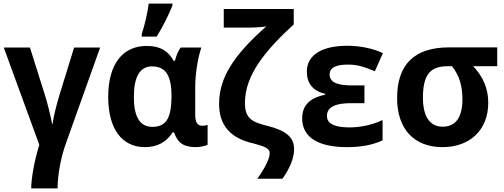

<svg xmlns="http://www.w3.org/2000/svg" viewBox="-20 -810 2811 1070"><path d="M154 240H301C301 165 319 67 347 -10L538 -545H393L313 -286C296 -232 277 -154 273 -120H270C262 -168 240 -253 226 -294L147 -545H1L199 -3C172 83 154 184 154 240Z M770 -606H853C889 -664 918 -723 941 -779V-790H809C802 -735 783 -658 770 -621ZM788 10C856 10 907 -18 942 -72H950C970 -14 1003 10 1072 10C1092 10 1127 3 1137 -3V-114C1128 -111 1118 -109 1108 -109C1082 -109 1068 -127 1068 -167V-326C1068 -397 1082 -486 1102 -545H987C973 -526 962 -501 955 -471H948C916 -528 871 -554 798 -554C662 -554 583 -451 583 -270C583 -92 659 10 788 10ZM829 -103C756 -103 726 -165 726 -269C726 -383 760 -440 827 -440C906 -440 936 -386 936 -271C934 -155 909 -103 829 -103Z M1414 186H1554C1597 126 1619 69 1619 21C1619 -46 1573 -82 1473 -108C1384 -129 1345 -150 1345 -237C1345 -393 1462 -532 1617 -674V-760H1227V-656H1357C1394 -656 1446 -659 1464 -663C1279 -500 1201 -374 1201 -231C1201 -111 1264 -39 1395 -10C1445 4 1483 14 1483 43C1483 74 1457 126 1414 186Z M1914 10C1994 10 2060 -3 2112 -28V-141C2056 -114 1988 -100 1927 -100C1844 -100 1802 -121 1802 -164C1802 -219 1861 -235 1936 -235H2011V-334H1943C1873 -334 1817 -345 1817 -395C1817 -438 1862 -450 1920 -450C1967 -450 2002 -441 2069 -413L2114 -514C2059 -540 1986 -555 1916 -555C1773 -555 1690 -503 1690 -411C1690 -345 1724 -303 1792 -287V-282C1703 -264 1664 -220 1664 -150C1664 -45 1753 10 1914 10Z M2446 10C2598 10 2701 -85 2701 -237C2701 -314 2674 -381 2617 -441H2751V-546H2483C2289 -546 2193 -451 2193 -263C2193 -93 2286 10 2446 10ZM2447 -104C2372 -104 2337 -166 2337 -265C2337 -391 2375 -441 2475 -441H2499C2541 -387 2557 -330 2557 -256C2557 -157 2520 -104 2447 -104Z"/></svg>

Font: Kathrein 75 Bold
Style: Regular
Weight: 700
Designer: Lazydogs Typefoundry, based on Open Sans by Ascender Corporation
Foundry: Lazydogs Typefoundry
Version: Version 1.003;PS 001.003;hotconv 1.0.88;makeotf.lib2.5.64775